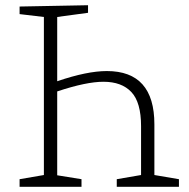

<svg xmlns="http://www.w3.org/2000/svg" viewBox="-20 -715 724 735"><path d="M571 -45 665 -29V0H427V-29L520 -45V-232Q520 -323 483 -362.5Q446 -402 376 -402Q310 -402 199 -365V-44L292 -29V0H55V-29L148 -45V-650L55 -661V-690L317 -695V-666L199 -650V-404Q313 -443 389 -443Q571 -443 571 -239Z"/></svg>

Font: Bitter Pro Light
Style: Regular
Weight: 300
Designer: Sol Matas, and Bitter project Authors
Foundry: Sol Matas
Version: Version 1.010